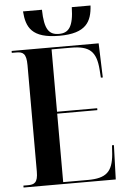

<svg xmlns="http://www.w3.org/2000/svg" viewBox="-60 -957 656 1000"><g transform="rotate(-5 267.5 -457.0)"><path d="M277 -771C418 -771 447 -831 452 -914H354C352 -811 326 -781 276 -781C224 -781 200 -810 198 -914H99C105 -831 132 -771 277 -771ZM22 0H504L510 -179H500L497 -133C489 -41 455 -10 359 -10H230V-368H440V-378H230V-704H331C428 -704 463 -673 470 -577L473 -535H483L477 -714H22V-704H45C80 -704 98 -695 98 -633V-77C98 -18 79 -10 45 -10H22Z"/></g></svg>

Font: Noto Serif Display ExtraCondensed
Style: Bold
Weight: 700
Width: 2
Designer: Monotype Design Team
Foundry: Monotype Imaging Inc.
Version: Version 2.009